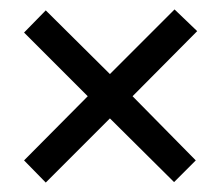

<svg xmlns="http://www.w3.org/2000/svg" viewBox="-20 -608 469 407"><path d="M350 -588 398 -542 261 -404 395 -268 349 -222 213 -357 77 -221 31 -268 166 -404 31 -539 77 -586 213 -451Z"/></svg>

Font: Noto Sans Tamil UI ExtraCondensed
Style: Regular
Weight: 400
Width: 2
Designer: Jelle Bosma - Monotype Design Team
Foundry: Monotype Imaging Inc.
Version: Version 2.004